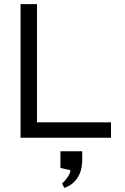

<svg xmlns="http://www.w3.org/2000/svg" viewBox="-20 -670 610 934"><path d="M160 -650V-75H520V0H80V-650ZM293 244 282 223Q299 207 310.5 189.5Q322 172 323 158L274 147V66H380V107Q380 160 357 195Q334 230 293 244Z"/></svg>

Font: Syne
Style: Regular
Weight: 400
Designer: Lucas Descroix
Foundry: Bonjour Monde
Version: Version 2.200